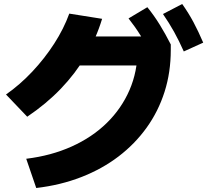

<svg xmlns="http://www.w3.org/2000/svg" viewBox="-20 -875 1040 959"><path d="M111 -82Q235 -97 337.5 -143Q440 -189 513.5 -261Q587 -333 627 -425.5Q667 -518 667 -625L735 -548H325V-693H806L833 -653V-625Q833 -514 802 -416.5Q771 -319 712.5 -237.5Q654 -156 572 -93.5Q490 -31 386 9.5Q282 50 161 64ZM10 -403Q80 -452 141.5 -517.5Q203 -583 251 -657.5Q299 -732 326 -807L490 -781Q460 -682 408 -594.5Q356 -507 283.5 -431.5Q211 -356 116 -292ZM736 -600Q709 -654 682.5 -697Q656 -740 622 -783L716 -839Q750 -797 778 -751.5Q806 -706 833 -653ZM898 -618Q874 -672 849.5 -716Q825 -760 794 -805L890 -855Q922 -810 946.5 -764Q971 -718 995 -662Z"/></svg>

Font: M PLUS 1 ExtraBold
Style: Regular
Weight: 800
Designer: Coji Morishita
Foundry: UNDERFOREST DESIGN
Version: Version 1.001